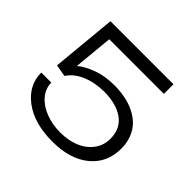

<svg xmlns="http://www.w3.org/2000/svg" viewBox="-169 -868 1062 1062"><g transform="rotate(45 362.0 -337.0)"><path d="M369.1 12.2Q227.1 12.2 141.6 -52Q56.2 -116.2 56.2 -214.8H134.8Q134.8 -168.5 166.5 -131.3Q198.2 -94.2 250.7 -74.2Q303.2 -54.2 365.2 -54.2Q424.3 -54.2 473.6 -73.2Q522.9 -92.3 554.4 -132.1Q585.9 -171.9 585.9 -226.1Q585.9 -304.7 529.3 -345.5Q472.7 -386.2 377 -386.2Q306.6 -386.2 248 -361.8Q189.5 -337.4 160.2 -292L89.8 -304.2L126 -686H619.1V-610.8H191.9L169.9 -379.9Q207 -410.2 263.7 -430.7Q320.3 -451.2 392.1 -451.2Q437.5 -451.2 477.8 -443.1Q518.1 -435.1 553 -417.7Q587.9 -400.4 613 -374.8Q638.2 -349.1 652.6 -312.3Q667 -275.4 667 -230Q667 -119.6 587.2 -53.7Q507.3 12.2 369.1 12.2Z"/></g></svg>

Font: Archivo Expanded Light
Style: Regular
Weight: 300
Width: 7
Designer: Hector Gatti
Foundry: Omnibus-Type
Version: Version 2.001